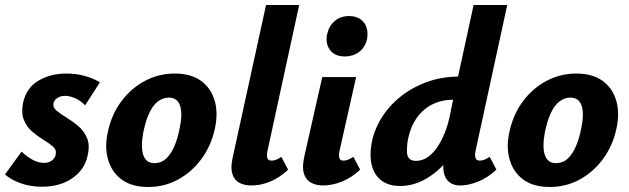

<svg xmlns="http://www.w3.org/2000/svg" viewBox="-26 -731 2507 765"><path d="M141 13Q93 13 54.5 -1.5Q16 -16 -6 -36L60 -127Q77 -110 101 -96Q125 -82 149 -82Q169 -82 181.5 -92Q194 -102 196 -116Q200 -134 185 -147Q170 -160 147 -174Q124 -188 102 -207Q80 -226 69 -253.5Q58 -281 66 -322Q79 -381 127 -409.5Q175 -438 239 -438Q279 -438 313.5 -428Q348 -418 372 -403L313 -311Q297 -329 275 -339Q253 -349 233 -349Q214 -349 201.5 -340Q189 -331 187 -319Q184 -303 199.5 -290Q215 -277 239 -262.5Q263 -248 285.5 -229Q308 -210 320.5 -181.5Q333 -153 323 -111Q312 -56 263 -21.5Q214 13 141 13Z M565 14Q499 14 459 -15.5Q419 -45 404.5 -95.5Q390 -146 404 -207Q419 -276 458 -328Q497 -380 552 -409Q607 -438 670 -438Q734 -438 774 -409.5Q814 -381 829 -331Q844 -281 830 -218Q816 -152 778 -99.5Q740 -47 685 -16.5Q630 14 565 14ZM589 -81Q617 -81 636.5 -99.5Q656 -118 669.5 -150Q683 -182 690 -221Q702 -277 691.5 -309.5Q681 -342 647 -342Q622 -342 602 -326Q582 -310 568 -279Q554 -248 545 -204Q534 -145 545 -113Q556 -81 589 -81Z M976 8Q948 8 928 -2.5Q908 -13 900 -37.5Q892 -62 901 -103L1034 -711H1166L1040 -131Q1036 -113 1039 -102Q1042 -91 1056 -91Q1063 -91 1072.5 -94Q1082 -97 1095 -106L1122 -55Q1088 -23 1050.5 -7.5Q1013 8 976 8Z M1261 8Q1234 8 1213.5 -3Q1193 -14 1185 -39Q1177 -64 1186 -105L1258 -424H1393L1327 -131Q1323 -113 1326 -102Q1329 -91 1342 -91Q1350 -91 1359 -94Q1368 -97 1382 -106L1409 -55Q1375 -23 1336.5 -7.5Q1298 8 1261 8ZM1348 -506Q1320 -506 1302.5 -518.5Q1285 -531 1278.5 -552Q1272 -573 1278 -597Q1285 -628 1308 -647.5Q1331 -667 1365 -667Q1393 -667 1411 -654Q1429 -641 1435 -619.5Q1441 -598 1436 -573Q1428 -541 1404 -523.5Q1380 -506 1348 -506Z M1569 10Q1522 10 1493.5 -12Q1465 -34 1455.5 -71.5Q1446 -109 1454 -157Q1463 -210 1492.5 -258.5Q1522 -307 1567.5 -344Q1613 -381 1671.5 -403Q1730 -425 1799 -426L1861 -711H1995L1869 -131Q1865 -113 1868.5 -102Q1872 -91 1886 -91Q1893 -91 1902 -94Q1911 -97 1925 -106L1952 -55Q1916 -22 1878 -7Q1840 8 1807 8Q1781 8 1764 -5.5Q1747 -19 1742 -45.5Q1737 -72 1745 -110L1774 -246L1843 -277Q1827 -210 1799 -157Q1771 -104 1734 -67Q1697 -30 1655 -10Q1613 10 1569 10ZM1632 -90Q1655 -90 1676 -103.5Q1697 -117 1714.5 -142Q1732 -167 1746 -201.5Q1760 -236 1768 -278L1788 -377L1856 -334H1785Q1742 -334 1709.5 -321Q1677 -308 1653.5 -284Q1630 -260 1616 -228.5Q1602 -197 1597 -160Q1595 -141 1595.5 -125Q1596 -109 1604.5 -99.5Q1613 -90 1632 -90Z M2165 14Q2099 14 2059 -15.5Q2019 -45 2004.5 -95.5Q1990 -146 2004 -207Q2019 -276 2058 -328Q2097 -380 2152 -409Q2207 -438 2270 -438Q2334 -438 2374 -409.5Q2414 -381 2429 -331Q2444 -281 2430 -218Q2416 -152 2378 -99.5Q2340 -47 2285 -16.5Q2230 14 2165 14ZM2189 -81Q2217 -81 2236.5 -99.5Q2256 -118 2269.5 -150Q2283 -182 2290 -221Q2302 -277 2291.5 -309.5Q2281 -342 2247 -342Q2222 -342 2202 -326Q2182 -310 2168 -279Q2154 -248 2145 -204Q2134 -145 2145 -113Q2156 -81 2189 -81Z"/></svg>

Font: Ysabeau ExtraBold
Style: Italic
Weight: 800
Italic angle: -12°
Designer: Christian Thalmann (Catharsis Fonts)
Version: Version 2.002